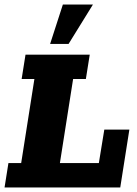

<svg xmlns="http://www.w3.org/2000/svg" viewBox="-20 -823 602 843"><path d="M0 0 17 -107H73L131 -476H75L92 -583H374L357 -476H301L243 -107H414L438 -254H548L508 0ZM200 -630 256 -803H388L281 -630Z"/></svg>

Font: Rokkitt SemiBold ExtraBold
Style: Italic
Weight: 800
Italic angle: -9°
Version: Version 3.103